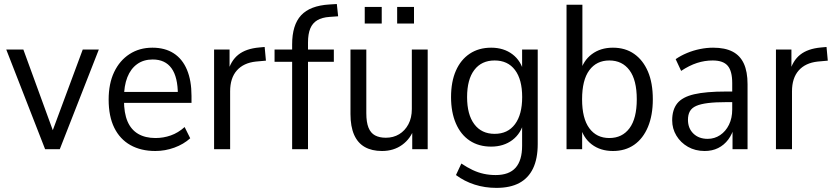

<svg xmlns="http://www.w3.org/2000/svg" viewBox="-20 -728 4069 937"><path d="M200.1 0 10.5 -486.3H94L251.8 -53.7H223.2L383.8 -486.3H462.3L271.8 0Z M738 8.9Q667.8 8.9 616.5 -19.9Q565.2 -48.7 537.7 -104.5Q510.2 -160.3 510.2 -241.9Q510.2 -319.9 537 -376.2Q563.8 -432.6 612 -463.9Q660.2 -495.3 723.8 -495.3Q785.1 -495.3 827.7 -467.8Q870.3 -440.4 892.4 -387.6Q914.6 -334.8 914.6 -259.7V-226.1H569.3V-279.2H863L848 -265.6Q848 -352.1 817 -394.9Q786.1 -437.7 725.2 -437.7Q680.7 -437.7 649.3 -415.1Q617.8 -392.5 601.4 -350.8Q585 -309.1 585 -249.9V-239.3Q585 -176 602.4 -135.4Q619.8 -94.8 654.4 -74.6Q688.9 -54.4 738.9 -54.4Q777.5 -54.4 813.5 -67.1Q849.6 -79.8 881 -108L908.3 -53.2Q876 -23.9 830.8 -7.5Q785.7 8.9 738 8.9Z M1024.8 0V-486.3H1100.3V-374.8H1091.3Q1106.1 -431.7 1143.2 -461.1Q1180.3 -490.6 1244.8 -496.3L1271.6 -498.8L1277.8 -432L1228.9 -427.6Q1168.4 -421.1 1135.8 -384.1Q1103.1 -347.1 1103.1 -282.1V0Z M1405.7 0V-426.3H1319.9V-486.3H1426.5L1405.7 -466.5V-511.3Q1405.7 -606.1 1449.4 -653.3Q1493 -700.5 1587.8 -706.2L1623.8 -708.4L1630.2 -648.5L1588.2 -645.5Q1551.6 -643 1528.4 -629.2Q1505.2 -615.4 1494.1 -588.8Q1483.1 -562.1 1483.1 -520.2V-469.4L1467.5 -486.3H1609.2V-426.3H1483.1V0Z M1844.2 8.9Q1794.8 8.9 1760.4 -10.5Q1725.9 -29.9 1708.1 -70.3Q1690.4 -110.8 1690.4 -171.5V-486.3H1767.7V-175.5Q1767.7 -131.7 1778.3 -105.1Q1789 -78.6 1810.4 -67.2Q1831.7 -55.8 1863.1 -55.8Q1899.5 -55.8 1927.9 -72.9Q1956.2 -90 1973 -121.4Q1989.8 -152.9 1989.8 -195.8V-486.3H2067.2V0H1991.8V-103.7H2002Q1984.3 -51.2 1942.8 -21.2Q1901.4 8.9 1844.2 8.9ZM1918.2 -613.1V-694.3H2000.4V-613.1ZM1760 -613.1V-694.3H1842.9V-613.1Z M2402.7 188.9Q2346.2 188.9 2296.3 172.9Q2246.4 156.9 2205.2 126.3L2231.5 70.1Q2259.8 89 2286.6 101.7Q2313.4 114.3 2341.1 120.3Q2368.8 126.3 2398.9 126.3Q2464.5 126.3 2496.3 90.5Q2528 54.6 2528 -16.6V-135.8H2537.3Q2523.5 -77 2480.6 -44.7Q2437.7 -12.5 2377 -12.5Q2316.2 -12.5 2272.3 -41.7Q2228.4 -70.9 2204.8 -125.7Q2181.2 -180.4 2181.2 -254.1Q2181.2 -329.1 2204.8 -382.8Q2228.4 -436.6 2272.4 -465.9Q2316.4 -495.3 2377 -495.3Q2438.4 -495.3 2481 -463Q2523.5 -430.8 2537.1 -372.4H2528V-486.3H2604.2V-25Q2604.2 46.1 2581.5 93.7Q2558.8 141.2 2514.3 165.1Q2469.8 188.9 2402.7 188.9ZM2393.9 -74.8Q2458.1 -74.8 2493.2 -121.9Q2528.3 -168.9 2528.3 -254.1Q2528.3 -340.1 2493.2 -386.5Q2458.1 -432.9 2393.9 -432.9Q2330 -432.9 2294.8 -386.6Q2259.5 -340.3 2259.5 -254.1Q2259.5 -168.7 2294.8 -121.8Q2330 -74.8 2393.9 -74.8Z M2971.4 8.9Q2910.1 8.9 2867.7 -23.4Q2825.3 -55.8 2810.8 -114.6H2821V0H2744.8V-705H2822.2V-374.4H2811Q2825.8 -431.8 2868.1 -463.5Q2910.4 -495.3 2971.1 -495.3Q3031.7 -495.3 3074.9 -464.9Q3118.2 -434.6 3142.1 -378.8Q3165.9 -323.1 3165.9 -243.4Q3165.9 -165.7 3142.2 -108.7Q3118.4 -51.8 3074.9 -21.4Q3031.4 8.9 2971.4 8.9ZM2953.6 -54.4Q3016.6 -54.4 3052.1 -102.2Q3087.6 -150 3087.6 -243.4Q3087.6 -337.5 3052.1 -385.2Q3016.6 -432.9 2953.6 -432.9Q2891.2 -432.9 2856 -385.2Q2820.7 -337.5 2820.7 -243.4Q2820.7 -150 2856 -102.2Q2891.2 -54.4 2953.6 -54.4Z M3419 8.9Q3373.1 8.9 3337.3 -11.5Q3301.5 -32 3280.9 -66.1Q3260.4 -100.1 3260.4 -140.7Q3260.4 -192.5 3285.2 -223.6Q3310 -254.6 3367.8 -268Q3425.6 -281.3 3522.4 -281.3H3565.3V-229.6H3526.7Q3472 -229.6 3435.3 -225.1Q3398.6 -220.5 3377.2 -210.9Q3355.8 -201.3 3346.6 -184.6Q3337.4 -167.9 3337.4 -143.4Q3337.4 -101.7 3364 -76Q3390.5 -50.4 3433.7 -50.4Q3467.1 -50.4 3494.3 -68.6Q3521.6 -86.8 3537.5 -119.2Q3553.4 -151.5 3553.4 -193.7V-322.9Q3553.4 -381.1 3531.4 -407Q3509.4 -432.9 3458.1 -432.9Q3419.2 -432.9 3381.7 -420.8Q3344.1 -408.6 3304.1 -382L3277.4 -439.3Q3302.1 -456.6 3332.8 -469.3Q3363.5 -482.1 3396.4 -488.7Q3429.2 -495.3 3460.1 -495.3Q3518.1 -495.3 3555.1 -476.1Q3592 -457 3610.1 -417.7Q3628.2 -378.4 3628.2 -317.1V0H3554.9V-111.4H3563.5Q3554.4 -74.3 3534.1 -47.1Q3513.7 -19.9 3484.7 -5.5Q3455.8 8.9 3419 8.9Z M3766.8 0V-486.3H3842.3V-374.8H3833.3Q3848.1 -431.7 3885.2 -461.1Q3922.3 -490.6 3986.8 -496.3L4013.6 -498.8L4019.8 -432L3970.9 -427.6Q3910.4 -421.1 3877.8 -384.1Q3845.1 -347.1 3845.1 -282.1V0Z"/></svg>

Font: Nunito Sans 12pt ExtraLight SemiCondensed
Style: Regular
Weight: 200
Width: 4
Version: Version 3.101;gftools[0.9.27]